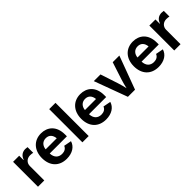

<svg xmlns="http://www.w3.org/2000/svg" viewBox="207 -1846 2975 2975"><g transform="rotate(-45 1694.5 -359.0)"><path d="M64.5 0H202.1V-315.4C202.1 -383.8 252.9 -431.6 322.3 -431.6C344.2 -431.6 372.1 -428.2 383.8 -424.3V-548.8C371.1 -551.3 351.6 -553.2 336.9 -553.2C275.4 -553.2 223.6 -517.6 204.1 -452.6H198.2V-545.9H64.5Z M688.5 10.7C812.5 10.7 898.9 -47.9 925.3 -137.7L800.3 -161.6C783.7 -117.7 743.7 -94.7 690.4 -94.7C612.8 -94.7 560.5 -143.1 557.1 -235.8H933.6V-276.4C933.6 -465.3 818.8 -552.7 680.7 -552.7C522.5 -552.7 420.9 -438 420.9 -270C420.9 -97.7 522.5 10.7 688.5 10.7ZM558.1 -325.7C564 -395 607.9 -447.3 681.6 -447.3C752.9 -447.3 793.5 -399.9 800.8 -325.7Z M1175.3 -727.5H1037.6V0H1175.3Z M1549.3 10.7C1673.3 10.7 1759.8 -47.9 1786.1 -137.7L1661.1 -161.6C1644.5 -117.7 1604.5 -94.7 1551.3 -94.7C1473.6 -94.7 1421.4 -143.1 1418 -235.8H1794.4V-276.4C1794.4 -465.3 1679.7 -552.7 1541.5 -552.7C1383.3 -552.7 1281.7 -438 1281.7 -270C1281.7 -97.7 1383.3 10.7 1549.3 10.7ZM1418.9 -325.7C1424.8 -395 1468.8 -447.3 1542.5 -447.3C1613.8 -447.3 1654.3 -399.9 1661.6 -325.7Z M2034.7 0H2190.9L2393.1 -545.9H2247.6L2153.3 -256.3C2137.7 -208 2126 -159.2 2114.3 -108.9C2102.5 -159.2 2090.3 -208 2074.7 -256.3L1979.5 -545.9H1833Z M2701.2 10.7C2825.2 10.7 2911.6 -47.9 2938 -137.7L2813 -161.6C2796.4 -117.7 2756.3 -94.7 2703.1 -94.7C2625.5 -94.7 2573.2 -143.1 2569.8 -235.8H2946.3V-276.4C2946.3 -465.3 2831.5 -552.7 2693.4 -552.7C2535.2 -552.7 2433.6 -438 2433.6 -270C2433.6 -97.7 2535.2 10.7 2701.2 10.7ZM2570.8 -325.7C2576.7 -395 2620.6 -447.3 2694.3 -447.3C2765.6 -447.3 2806.2 -399.9 2813.5 -325.7Z M3050.3 0H3188V-315.4C3188 -383.8 3238.8 -431.6 3308.1 -431.6C3330.1 -431.6 3357.9 -428.2 3369.6 -424.3V-548.8C3356.9 -551.3 3337.4 -553.2 3322.8 -553.2C3261.2 -553.2 3209.5 -517.6 3189.9 -452.6H3184.1V-545.9H3050.3Z"/></g></svg>

Font: Raveo SemiBold
Style: Regular
Weight: 600
Designer: Jakub Foglar, Rasmus Andersson (Inter)
Foundry: Jakubfoglar.com
Version: Version 1.100;Glyphs 3.2.3 (3260)